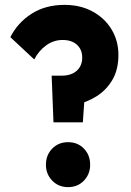

<svg xmlns="http://www.w3.org/2000/svg" viewBox="-20 -757 539 788"><path d="M199.5 -255 192 -446.5H234.5Q259.5 -446.5 278.2 -455.5Q297 -464.5 307.2 -481.2Q317.5 -498 317.5 -520.5Q317.5 -543 307.5 -559.2Q297.5 -575.5 279.8 -584.2Q262 -593 237.5 -593Q200.5 -593 170 -571.2Q139.5 -549.5 120.5 -513L22.5 -604.5Q52.5 -664 109.5 -700.5Q166.5 -737 245 -737Q310 -737 360 -709.8Q410 -682.5 438 -636Q466 -589.5 466 -531.5Q466 -472.5 442 -430.5Q418 -388.5 376.8 -362.2Q335.5 -336 283.5 -325L329 -384L320 -255ZM259.5 11Q220 11 194.2 -15.8Q168.5 -42.5 168.5 -81Q168.5 -120.5 194.2 -147Q220 -173.5 259.5 -173.5Q299 -173.5 324.5 -147Q350 -120.5 350 -81Q350 -42.5 324.5 -15.8Q299 11 259.5 11Z"/></svg>

Font: Marine Company Thin
Style: Regular
Weight: 100
Designer: Rodrigo Fuenzalida
Foundry: fragTYPE
Version: Version 1.000